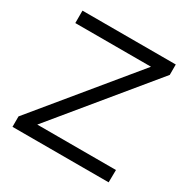

<svg xmlns="http://www.w3.org/2000/svg" viewBox="-158 -845 976 991"><g transform="rotate(30 330.0 -350.0)"><path d="M148 -74H617L616 0H43V-62L507 -626H56V-700H612V-638Z"/></g></svg>

Font: Kalaa
Style: Regular
Weight: 400
Version: Version 1.20 June 5, 2016